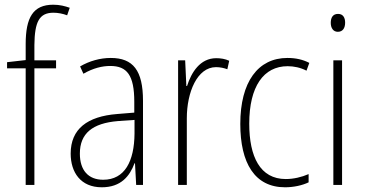

<svg xmlns="http://www.w3.org/2000/svg" viewBox="-20 -785 1550 815"><path d="M218 -495V-529H126V-594C127 -693 147 -731 207 -731C226 -731 247 -727 265 -720L276 -752C256 -759 234 -765 206 -765C120 -765 89 -710 89 -598V-530L10 -521V-495H89V0H126V-495Z M450 -539C405 -539 359 -526 320 -503L334 -472C376 -496 414 -505 448 -505C519 -505 550 -466 550 -353V-307L477 -301C351 -291 280 -238 280 -133C280 -54 322 10 412 10C494 10 531 -38 551 -92H553L558 0H587V-357C587 -486 545 -539 450 -539ZM480 -271 551 -276V-218C550 -101 510 -22 418 -22C355 -22 319 -62 319 -133C319 -219 373 -262 480 -271Z M898 -538C829 -538 792 -477 774 -420H771L766 -529H736V0H773V-283C773 -393 817 -500 897 -500C915 -500 932 -496 945 -491L953 -527C936 -535 917 -538 898 -538Z M1190 10C1226 10 1263 2 1290 -11V-46C1260 -33 1226 -25 1193 -25C1084 -25 1038 -120 1038 -260C1038 -418 1099 -504 1201 -504C1228 -504 1256 -498 1281 -485L1293 -518C1266 -532 1236 -539 1200 -539C1075 -539 1000 -437 1000 -259C1000 -93 1061 10 1190 10Z M1415 -726C1392 -726 1384 -709 1384 -688C1384 -667 1394 -650 1414 -650C1435 -650 1445 -666 1445 -689C1445 -709 1437 -726 1415 -726ZM1432 -529H1395V0H1432Z"/></svg>

Font: Noto Sans Gujarati Condensed ExtraLight
Style: Regular
Weight: 200
Width: 3
Designer: Jelle Bosma - Monotype Design Team, Universal Thirst
Foundry: Monotype Imaging Inc.
Version: Version 2.106